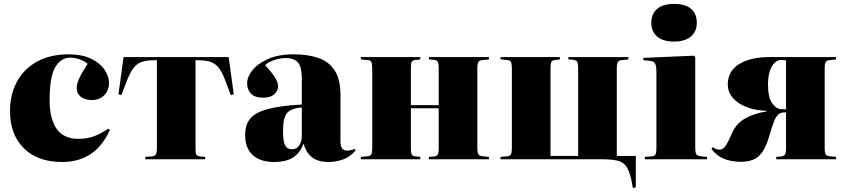

<svg xmlns="http://www.w3.org/2000/svg" viewBox="-20 -812 4312 979"><path d="M297 14Q172 14 101.5 -56Q31 -126 31 -247Q31 -329 66 -394.5Q101 -460 168 -497.5Q235 -535 331 -535Q397 -535 442.5 -513.5Q488 -492 512 -458Q536 -424 536 -387Q536 -368 527 -348.5Q518 -329 498.5 -315.5Q479 -302 448 -302Q412 -302 391.5 -319Q371 -336 371 -363Q371 -382 382.5 -409Q394 -436 427 -487Q410 -501 386 -509.5Q362 -518 339 -518Q290 -518 261.5 -469Q233 -420 233 -301Q233 -206 269 -155Q305 -104 379 -104Q426 -104 461.5 -118Q497 -132 532 -156L540 -149Q467 14 297 14Z M721 0V-12L756 -15Q769 -16 774.5 -24.5Q780 -33 780 -59V-505H766Q725 -505 699.5 -495Q674 -485 657 -460Q640 -435 623 -390L599 -327L584 -331L610 -521H1146L1172 -331L1157 -327L1133 -390Q1117 -435 1100 -460Q1083 -485 1057.5 -495Q1032 -505 990 -505H977V-59Q977 -33 980.5 -25Q984 -17 998 -15L1026 -12V0Z M1377 14Q1308 14 1269 -21Q1230 -56 1230 -123Q1230 -177 1257 -208.5Q1284 -240 1347.5 -256.5Q1411 -273 1519 -279V-412Q1519 -469 1500 -492.5Q1481 -516 1435 -516Q1411 -516 1379.5 -506Q1348 -496 1332 -480Q1362 -447 1376 -426.5Q1390 -406 1394 -393.5Q1398 -381 1398 -372Q1398 -349 1378.5 -331.5Q1359 -314 1322 -314Q1279 -314 1259.5 -334.5Q1240 -355 1240 -387Q1240 -419 1266.5 -453Q1293 -487 1346 -511Q1399 -535 1477 -535Q1550 -535 1603.5 -516.5Q1657 -498 1686.5 -453Q1716 -408 1716 -327V-91Q1716 -44 1749 -44Q1769 -44 1788 -53L1793 -45Q1764 -10 1727 2Q1690 14 1658 14Q1599 14 1569 -11.5Q1539 -37 1528 -80Q1510 -32 1474.5 -9Q1439 14 1377 14ZM1468 -51Q1493 -51 1506 -70.5Q1519 -90 1519 -122V-264Q1463 -260 1443 -235Q1423 -210 1423 -144Q1423 -92 1433.5 -71.5Q1444 -51 1468 -51Z M1820 0V-12L1854 -15Q1868 -16 1873 -24.5Q1878 -33 1878 -59V-462Q1878 -488 1873 -496.5Q1868 -505 1854 -506L1820 -509V-521H2123V-509L2096 -506Q2083 -504 2079 -496Q2075 -488 2075 -462V-276H2217V-463Q2217 -487 2212.5 -496Q2208 -505 2193 -507L2167 -509V-521H2473V-509L2444 -506Q2426 -505 2420 -497Q2414 -489 2414 -463V-58Q2414 -33 2420 -24.5Q2426 -16 2444 -15L2473 -12V0H2167V-12L2193 -14Q2208 -16 2212.5 -25Q2217 -34 2217 -58V-260H2075V-59Q2075 -33 2079 -25Q2083 -17 2096 -15L2123 -12V0Z M3207 147 3199 104Q3189 60 3174 37.5Q3159 15 3129.5 7.5Q3100 0 3047 0H2532V-12L2566 -15Q2580 -16 2585 -24.5Q2590 -33 2590 -59V-462Q2590 -488 2585 -496.5Q2580 -505 2566 -506L2532 -509V-521H2835V-509L2808 -506Q2795 -504 2791 -496Q2787 -488 2787 -462V-17H2928V-463Q2928 -487 2923.5 -496Q2919 -505 2904 -507L2878 -509V-521H3184V-509L3155 -506Q3137 -505 3131 -497Q3125 -489 3125 -463V-17H3222V143Z M3417 -600Q3361 -600 3331 -625.5Q3301 -651 3301 -696Q3301 -740 3330 -766Q3359 -792 3417 -792Q3476 -792 3504.5 -766.5Q3533 -741 3533 -696Q3533 -651 3502.5 -625.5Q3472 -600 3417 -600ZM3268 0V-12L3304 -15Q3318 -16 3322.5 -24.5Q3327 -33 3327 -59V-444Q3327 -474 3321 -487Q3315 -500 3292 -502L3260 -505L3261 -517L3518 -528L3525 -521V-59Q3525 -33 3531 -25Q3537 -17 3554 -15L3585 -12V0Z M3757 13Q3710 13 3672 -2Q3634 -17 3608 -52L3615 -62Q3624 -55 3631 -52Q3638 -49 3649 -49Q3659 -49 3667.5 -55Q3676 -61 3686.5 -79Q3697 -97 3713 -134Q3734 -182 3778.5 -207.5Q3823 -233 3889 -244L3891 -247Q3835 -248 3789.5 -265Q3744 -282 3717.5 -312Q3691 -342 3691 -382Q3691 -449 3748.5 -485Q3806 -521 3904 -521H4243V-509L4215 -506Q4197 -505 4191 -497Q4185 -489 4185 -463V-58Q4185 -33 4190.5 -24.5Q4196 -16 4215 -15L4243 -12V0H3938V-12L3963 -14Q3978 -16 3983 -25Q3988 -34 3988 -58V-239Q3983 -239 3975 -238.5Q3967 -238 3961 -236Q3942 -228 3930.5 -202Q3919 -176 3905 -127Q3888 -66 3867 -36.5Q3846 -7 3818.5 3Q3791 13 3757 13ZM3966 -255H3988V-504Q3978 -506 3962 -506Q3935 -506 3915.5 -472.5Q3896 -439 3896 -382Q3896 -314 3918 -284.5Q3940 -255 3966 -255Z"/></svg>

Font: Literata 72pt ExtraBold
Style: Regular
Weight: 800
Designer: Latin by Veronika Burian and Jose Scaglione. Greek by Irene Vlachou. Cyrillic by Vera Evstafieva.
Foundry: TypeTogether
Version: Version 3.002